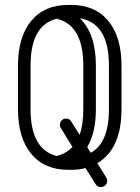

<svg xmlns="http://www.w3.org/2000/svg" viewBox="-20 -684 566 779"><path d="M411 36Q415 42 415 49Q415 60 407.5 67.5Q400 75 389 75Q375 75 368 63L327 -2Q300 5 269 5H257Q160 5 106.5 -60Q53 -125 53 -241V-418Q53 -534 106.5 -599Q160 -664 257 -664H269Q366 -664 419.5 -599Q473 -534 473 -418V-241Q473 -80 375 -22ZM369 -241Q369 -147 334 -87L348 -64Q422 -104 422 -241V-418Q422 -590 304 -610Q369 -547 369 -418ZM104 -418V-241Q104 -78 210 -51Q249 -61 274 -88L227 -164Q223 -169 223 -177Q223 -188 230 -195.5Q237 -203 248 -203Q262 -203 269 -191L303 -137Q318 -178 318 -241V-418Q318 -582 210 -608Q104 -582 104 -418Z"/></svg>

Font: Libertine Sup
Style: Regular
Weight: 400
Designer: Bastien Sozeau
Foundry: NBR — Bastien Sozeau
Version: Version 2.003; ttfautohint (v1.8.4.7-5d5b);gftools[0.9.33]